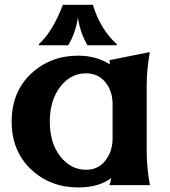

<svg xmlns="http://www.w3.org/2000/svg" viewBox="-20 -782 718 811"><path d="M245.6 -761.7H372.1Q404.8 -656.7 473.1 -595.7V-590.8H349.6Q318.8 -642.1 309.1 -707.5Q298.8 -641.1 268.1 -590.8H144.5V-595.7Q202.1 -647.9 245.6 -761.7ZM613.3 0H441.9Q447.8 -13.7 449.7 -29.8Q397.5 9.8 310.5 9.8Q192.4 9.8 111.3 -66.4Q29.3 -143.6 29.3 -268.6Q29.3 -393.6 111.3 -470.7Q192.4 -546.9 310.5 -546.9Q386.2 -546.9 444.8 -509.8Q443.4 -518.6 441.9 -527.8L612.8 -562Q599.6 -487.8 599.6 -419.4V-143.6Q599.6 -73.2 613.3 0ZM343.8 -64.9Q399.9 -64.9 431.2 -112.3Q455.6 -148.4 455.6 -197.3V-339.8Q455.6 -391.6 431.2 -426.8Q399.4 -472.2 343.8 -472.2Q278.3 -472.2 234.9 -416Q190.4 -358.9 190.4 -268.6Q190.4 -177.2 234.9 -121.1Q279.3 -64.9 343.8 -64.9Z"/></svg>

Font: Classica
Style: Bold
Weight: 700
Designer: Wojciech Kalinowski "wmk69" (wmk69@o2.pl)
Foundry: Wojciech Kalinowski "wmk69" (wmk69@o2.pl)
Version: Version 2.1.1; 2021-05-14